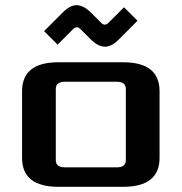

<svg xmlns="http://www.w3.org/2000/svg" viewBox="-20 -720 700 740"><path d="M65 -112V-368Q65 -480 205 -480H455Q595 -480 595 -368V-112Q595 0 455 0H205Q65 0 65 -112ZM195 -103Q195 -75 230 -75H430Q465 -75 465 -103V-377Q465 -405 430 -405H230Q195 -405 195 -377ZM150 -600 223 -673Q250 -700 275 -700Q302 -700 331 -671L370 -632Q377 -625 384 -625Q391 -625 399 -633L458 -692L510 -640L437 -567Q410 -540 385 -540Q358 -540 329 -569L290 -608Q283 -615 276 -615Q269 -615 261 -607L202 -548Z"/></svg>

Font: Xolonium
Style: Regular
Weight: 400
Designer: Severin Meyer
Version: Version 4.2